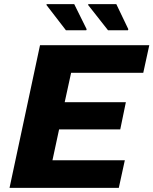

<svg xmlns="http://www.w3.org/2000/svg" viewBox="-20 -906 740 926"><path d="M26 0 173 -688H700L671 -555H323L292 -413H587L560 -282H265L233 -133H582L553 0ZM396 -760H298L204 -882L205 -886H338L398 -765ZM597 -760H501L405 -882L406 -886H541L599 -765Z"/></svg>

Font: Saira SemiExpanded
Style: Bold Italic
Weight: 700
Width: 6
Italic angle: -12°
Designer: Hector Gatti with collaboration of the Omnibus-Type team
Foundry: Omnibus-Type
Version: Version 1.101